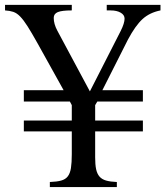

<svg xmlns="http://www.w3.org/2000/svg" viewBox="-79 -758 670 778"><path d="M17.6 -225.6V-269.5H211.9V-332L204.1 -346.7H17.6V-392.6H178.7L72.3 -584Q48.8 -626 32.7 -651.4Q16.6 -676.8 2.9 -690.9Q-10.7 -705.1 -25.4 -710Q-40 -714.8 -58.6 -715.8V-738.3H211.9V-715.8Q171.9 -715.8 155.3 -709Q138.7 -702.1 138.7 -685.5Q138.7 -661.1 153.3 -633.8L285.2 -387.7L410.2 -632.8Q425.8 -664.1 425.8 -682.6Q425.8 -697.3 410.2 -706.5Q394.5 -715.8 369.1 -715.8H353.5V-738.3H571.3V-715.8Q527.3 -707 498.5 -680.7Q469.7 -654.3 439.5 -597.7L335.9 -392.6H500V-346.7H315.4L306.6 -332V-269.5H500V-225.6H306.6V-120.1Q306.6 -90.8 310.5 -72.3Q314.5 -53.7 324.2 -42.5Q334 -31.2 351.1 -26.4Q368.2 -21.5 394.5 -20.5V0H123V-20.5Q151.4 -21.5 168.9 -26.4Q186.5 -31.2 195.8 -43.5Q205.1 -55.7 208.5 -77.1Q211.9 -98.6 211.9 -133.8V-225.6Z"/></svg>

Font: Jomolhari
Style: Regular
Weight: 400
Designer: Christopher J. Fynn
Foundry: Christopher  J.  Fynn (Karma Drubgy¸ Tenzin).
Version: Version alpha 0.003c 2006